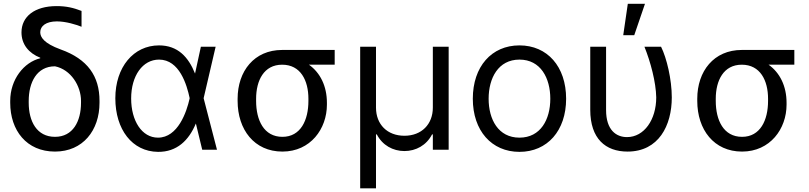

<svg xmlns="http://www.w3.org/2000/svg" viewBox="-20 -793 4286 1017"><path d="M93.8 -621.4C93.8 -558.2 132.1 -511.4 193.2 -487.2V-484.4C106.5 -463.1 34.1 -372.2 34.1 -258.5V-248.6C34.1 -102.3 120.7 9.9 271.3 9.9C419 9.9 507.1 -102.3 507.1 -248.6V-258.5C507.1 -389.2 444.6 -480.1 301.1 -531.2C211.6 -563.9 193.2 -596.6 193.2 -622.2C193.2 -655.5 224.4 -679.7 281.2 -679.7C329.5 -679.7 383.5 -662.6 411.9 -651.3V-735.1C367.9 -752.1 331 -760.7 279.8 -760.7C163.4 -760.7 93.8 -705.3 93.8 -621.4ZM132.1 -248.6V-258.5C132.1 -356.5 174.7 -441.8 271.3 -441.8C355.1 -424.7 409.1 -338.1 409.1 -258.5V-248.6C409.1 -150.6 366.5 -68.2 271.3 -68.2C174.7 -68.2 132.1 -150.6 132.1 -248.6Z M816.8 11.4C917.3 12.4 980.1 -49.7 1017 -137.8H1017.8L1051.1 0H1129.3L1058.6 -272.7L1122.2 -545.5H1044L1013.1 -403.4C978 -490.8 921.9 -552.6 822.4 -552.6C686.8 -552.6 590.9 -436.8 590.9 -272.7C590.9 -107.2 680 9.9 816.8 11.4ZM674.7 -271.3C674.7 -392 735.8 -477.3 822.4 -477.3C930.8 -477.3 969.8 -343 984.4 -274.1V-271.3C968.8 -199.9 922.2 -63.9 816.8 -63.9C731.5 -63.9 674.7 -153.1 674.7 -271.3Z M1238.6 -269.9V-258.5C1238.6 -106.5 1326.7 9.9 1475.9 9.9C1625 9.9 1711.6 -110.8 1711.6 -238.6V-248.6C1711.6 -336.6 1676.5 -407.7 1616.5 -450.3H1752.8V-528.4H1474.4C1326.7 -528.4 1238.6 -416.2 1238.6 -269.9ZM1336.6 -258.5V-269.9C1336.6 -366.5 1377.8 -450.3 1474.4 -450.3C1572.4 -450.3 1613.6 -366.5 1613.6 -269.9V-258.5C1613.6 -156.2 1572.4 -68.2 1475.9 -68.2C1377.8 -68.2 1336.6 -156.2 1336.6 -258.5Z M1887.8 204.5H1971.6V-81H1975.9C2005.7 -23.4 2061.4 7.1 2122.2 7.1C2182.9 7.1 2239 -23.4 2268.5 -81H2272.7V0H2356.5V-545.5H2272.7V-223C2272.7 -134.9 2213.1 -73.9 2122.2 -73.9C2031.2 -73.9 1971.6 -134.2 1971.6 -223V-545.5H1887.8Z M2731.5 11.4C2879.3 11.4 2978.7 -100.9 2978.7 -269.9C2978.7 -440.3 2879.3 -552.6 2731.5 -552.6C2583.8 -552.6 2484.4 -440.3 2484.4 -269.9C2484.4 -100.9 2583.8 11.4 2731.5 11.4ZM2568.2 -269.9C2568.2 -379.3 2619.3 -477.3 2731.5 -477.3C2843.8 -477.3 2894.9 -379.3 2894.9 -269.9C2894.9 -160.5 2843.8 -63.9 2731.5 -63.9C2619.3 -63.9 2568.2 -160.5 2568.2 -269.9Z M3106.5 -545.5V-211.6C3106.5 -58.2 3187.5 9.9 3304 9.9C3468.8 9.9 3538.4 -127.8 3538.4 -277C3538.4 -372.2 3511.4 -485.8 3481.5 -545.5H3393.5C3426.1 -464.5 3454.5 -358 3456 -277C3456 -159.1 3392 -66.8 3301.1 -66.8C3244.3 -66.8 3190.3 -103.7 3190.3 -210.2V-545.5ZM3281.2 -606.5H3339.5L3396.3 -772.7H3305.4Z M3673.3 -269.9V-258.5C3673.3 -106.5 3761.4 9.9 3910.5 9.9C4059.7 9.9 4146.3 -110.8 4146.3 -238.6V-248.6C4146.3 -336.6 4111.2 -407.7 4051.1 -450.3H4187.5V-528.4H3909.1C3761.4 -528.4 3673.3 -416.2 3673.3 -269.9ZM3771.3 -258.5V-269.9C3771.3 -366.5 3812.5 -450.3 3909.1 -450.3C4007.1 -450.3 4048.3 -366.5 4048.3 -269.9V-258.5C4048.3 -156.2 4007.1 -68.2 3910.5 -68.2C3812.5 -68.2 3771.3 -156.2 3771.3 -258.5Z"/></svg>

Font: Margiela Sans
Style: Regular
Weight: 400
Designer: Stefan Endress, Andreas Faust
Version: Version 1.100;FEAKit 1.0